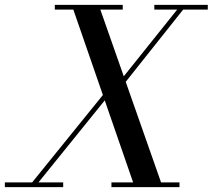

<svg xmlns="http://www.w3.org/2000/svg" viewBox="-70 -770 875 790"><path d="M484.5 0 225 -750H336L599.5 0ZM-50 0V-19.5H190V0ZM46.5 0 384 -417H409.5L72.5 0ZM388.5 0V-19.5H668.5V0ZM155.5 -730.5V-750H435V-730.5ZM376 -377 673 -748H697.5L402.5 -377ZM565 -730.5V-750H785V-730.5Z"/></svg>

Font: Bodoni Moda SC 11pt
Style: Italic
Weight: 400
Italic angle: -13°
Version: Version 2.005